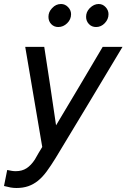

<svg xmlns="http://www.w3.org/2000/svg" viewBox="-61 -730 632 959"><path d="M0 0ZM113 67Q122 51 131 35.5Q140 20 150 4Q129 -121 107.5 -246Q86 -371 65 -496H160Q175 -397 190 -300Q205 -203 219 -104Q278 -203 336 -300Q394 -397 452 -496H551Q467 -356 384.5 -218.5Q302 -81 217 59Q193 98 172 126.5Q151 155 128.5 173Q106 191 80 200Q54 209 21 209Q6 209 -8 206.5Q-22 204 -41 199Q-37 179 -33 159Q-29 139 -25 119Q-11 122 -1.5 123.5Q8 125 18 125Q49 125 71.5 110.5Q94 96 113 67ZM230 -595Q209 -595 195 -609.5Q181 -624 181 -646Q181 -670 198 -688L200 -690Q218 -710 244 -710Q264 -710 279 -694.5Q294 -679 294 -659Q294 -633 274.5 -614Q255 -595 230 -595ZM419 -595Q397 -595 383 -610Q369 -625 369 -646Q369 -670 386 -688L388 -690Q408 -710 432 -710Q452 -710 466.5 -694.5Q481 -679 481 -659Q481 -634 462.5 -614.5Q444 -595 419 -595Z"/></svg>

Font: Rosa Sans
Style: Italic
Weight: 400
Italic angle: -12°
Designer: Pentagram / MCKL
Foundry: Pentagram / MCKL
Version: Version 1.005;September 16, 2019;FontCreator 11.5.0.2425 64-